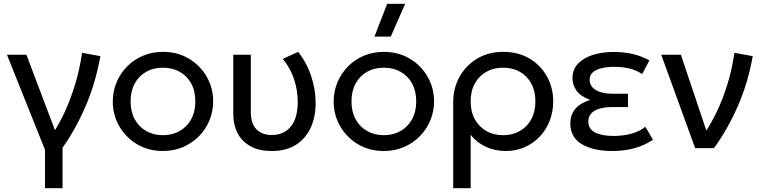

<svg xmlns="http://www.w3.org/2000/svg" viewBox="-20 -777 4002 1007"><path d="M216 210V8.5L16.5 -490H118.5L280 -63L255 -73.5Q288.5 -123 319 -188.5Q349.5 -254 373.5 -332.8Q397.5 -411.5 410.5 -500L506.5 -482.5Q481 -340.5 428.8 -219.5Q376.5 -98.5 308 -2V210Z M834.5 15Q758.5 15 699 -20.5Q639.5 -56 605.5 -115Q571.5 -174 571.5 -245Q571.5 -297.5 591 -344.5Q610.5 -391.5 646 -427.8Q681.5 -464 729.5 -484.5Q777.5 -505 834.5 -505Q911 -505 970.5 -469.5Q1030 -434 1064 -375Q1098 -316 1098 -245Q1098 -192.5 1078.5 -145.5Q1059 -98.5 1023.5 -62.5Q988 -26.5 940 -5.8Q892 15 834.5 15ZM834.5 -68Q884 -68 922.2 -89.8Q960.5 -111.5 982.5 -151.2Q1004.5 -191 1004.5 -245Q1004.5 -299.5 982.8 -339.2Q961 -379 922.5 -400.5Q884 -422 834.5 -422Q785 -422 746.8 -400.5Q708.5 -379 686.8 -339.2Q665 -299.5 665 -245Q665 -191 686.8 -151.2Q708.5 -111.5 747 -89.8Q785.5 -68 834.5 -68Z M1406 15Q1336.5 15 1291.8 -11Q1247 -37 1225.2 -80.2Q1203.5 -123.5 1203.5 -176.5V-490H1295.5V-190Q1295.5 -129 1325 -99Q1354.5 -69 1405.5 -69Q1440.5 -69 1466 -81.8Q1491.5 -94.5 1508.2 -117Q1525 -139.5 1533.2 -171Q1541.5 -202.5 1541.5 -240.5Q1541.5 -282.5 1532.8 -323Q1524 -363.5 1506.5 -400.2Q1489 -437 1463 -468L1543.5 -505Q1588.5 -448.5 1612 -377.8Q1635.5 -307 1635.5 -237Q1635.5 -163.5 1609.2 -106.8Q1583 -50 1532 -17.5Q1481 15 1406 15Z M1993 15Q1917 15 1857.5 -20.5Q1798 -56 1764 -115Q1730 -174 1730 -245Q1730 -297.5 1749.5 -344.5Q1769 -391.5 1804.5 -427.8Q1840 -464 1888 -484.5Q1936 -505 1993 -505Q2069.5 -505 2129 -469.5Q2188.5 -434 2222.5 -375Q2256.5 -316 2256.5 -245Q2256.5 -192.5 2237 -145.5Q2217.5 -98.5 2182 -62.5Q2146.5 -26.5 2098.5 -5.8Q2050.5 15 1993 15ZM1993 -68Q2042.5 -68 2080.8 -89.8Q2119 -111.5 2141 -151.2Q2163 -191 2163 -245Q2163 -299.5 2141.2 -339.2Q2119.5 -379 2081 -400.5Q2042.5 -422 1993 -422Q1943.5 -422 1905.2 -400.5Q1867 -379 1845.2 -339.2Q1823.5 -299.5 1823.5 -245Q1823.5 -191 1845.2 -151.2Q1867 -111.5 1905.5 -89.8Q1944 -68 1993 -68ZM1944 -585 2010.5 -757H2105L2029.5 -585Z M2357 210V-242Q2357 -314.5 2390.2 -374.2Q2423.5 -434 2482.5 -469.5Q2541.5 -505 2618.5 -505Q2698 -505 2757 -470Q2816 -435 2848.8 -375.8Q2881.5 -316.5 2881.5 -245Q2881.5 -191.5 2863.2 -144.2Q2845 -97 2811.5 -61.2Q2778 -25.5 2732.2 -5.2Q2686.5 15 2631 15Q2575 15 2526.2 -8.2Q2477.5 -31.5 2448.5 -70.5V210ZM2618.5 -68Q2668 -68 2706.2 -89.8Q2744.5 -111.5 2766.2 -151.2Q2788 -191 2788 -245Q2788 -299.5 2766.2 -339.2Q2744.5 -379 2706.2 -400.5Q2668 -422 2618.5 -422Q2569 -422 2530.8 -400.5Q2492.5 -379 2470.5 -339.2Q2448.5 -299.5 2448.5 -245Q2448.5 -191 2470.5 -151.2Q2492.5 -111.5 2530.8 -89.8Q2569 -68 2618.5 -68Z M3190.5 15Q3092 15 3031.5 -20.8Q2971 -56.5 2971 -131.5Q2971 -171 2994 -202Q3017 -233 3074.5 -253Q3022.5 -273.5 3002.5 -303.2Q2982.5 -333 2982.5 -367Q2982.5 -412.5 3011.5 -443Q3040.5 -473.5 3089.5 -489Q3138.5 -504.5 3198 -504.5Q3251 -504.5 3296.5 -494.2Q3342 -484 3386 -460.5L3348 -388.5Q3319.5 -408 3282.8 -417.2Q3246 -426.5 3202 -426.5Q3167 -426.5 3137.8 -420Q3108.5 -413.5 3090.5 -398.8Q3072.5 -384 3072.5 -358.5Q3072.5 -324.5 3105 -305Q3137.5 -285.5 3188.5 -285.5H3273.5V-215.5H3190.5Q3153 -215.5 3124.8 -207.2Q3096.5 -199 3081 -182.2Q3065.5 -165.5 3065.5 -139.5Q3065.5 -101 3100.8 -82.5Q3136 -64 3198.5 -64Q3248.5 -64 3291.8 -76Q3335 -88 3365 -112L3404.5 -44Q3360 -14 3306.8 0.5Q3253.5 15 3190.5 15Z M3626 0 3448 -490H3551L3697 -55.5L3673.5 -75.5Q3708 -125.5 3739.2 -190.5Q3770.5 -255.5 3794.8 -333.8Q3819 -412 3832 -500L3928 -482.5Q3902.5 -340.5 3849.2 -219.2Q3796 -98 3724.5 0Z"/></svg>

Font: Geologica Roman Light
Style: Regular
Weight: 300
Designer: Sindre Bremnes, Frode Helland
Foundry: Monokrom Skriftforlag AS
Version: Version 1.010;gftools[0.9.28]